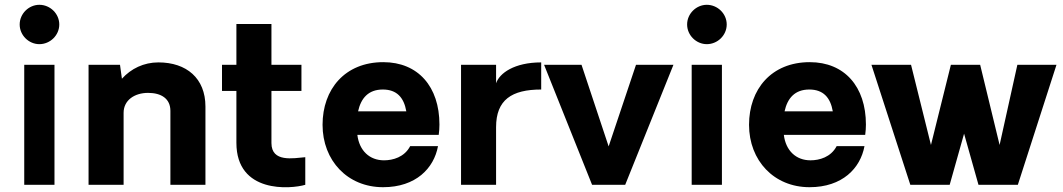

<svg xmlns="http://www.w3.org/2000/svg" viewBox="-20 -770 4430 800"><path d="M144 -586C189 -586 227 -623 227 -668C227 -713 189 -750 144 -750C100 -750 62 -713 62 -668C62 -623 100 -586 144 -586ZM81 -500V0H207V-500Z M640 -510C579 -510 526 -484 488 -442L480 -500H349V0H495V-300C495 -352 540 -383 597 -383C652 -383 690 -359 690 -308V0H836V-326C836 -444 757 -510 640 -510Z M1252 0V-115C1203 -111 1111 -92 1111 -174V-391H1236V-500H1111V-670H965V-500H905V-391H965V-175C965 37 1191 18 1252 0Z M1811 -251C1811 -409 1722 -511 1577 -511C1417 -511 1324 -398 1324 -250C1324 -101 1428 10 1576 10C1713 10 1788 -69 1805 -161H1689C1665 -115 1617 -102 1580 -102C1520 -102 1477 -142 1469 -208H1808C1810 -223 1811 -237 1811 -251ZM1575 -397C1633 -397 1663 -364 1673 -306H1472C1484 -361 1515 -397 1575 -397Z M2235 -510C2123 -510 2061 -465 2047 -423V-500H1901V0H2047V-240C2047 -354 2112 -397 2235 -397Z M2786 -500H2630L2516 -160L2403 -500H2247L2447 0H2585Z M2925 -586C2970 -586 3008 -623 3008 -668C3008 -713 2970 -750 2925 -750C2881 -750 2843 -713 2843 -668C2843 -623 2881 -586 2925 -586ZM2862 -500V0H2988V-500Z M3588 -251C3588 -409 3499 -511 3354 -511C3194 -511 3101 -398 3101 -250C3101 -101 3205 10 3353 10C3490 10 3565 -69 3582 -161H3466C3442 -115 3394 -102 3357 -102C3297 -102 3254 -142 3246 -208H3585C3587 -223 3588 -237 3588 -251ZM3352 -397C3410 -397 3440 -364 3450 -306H3249C3261 -361 3292 -397 3352 -397Z M4382 -500H4219L4145 -166L4064 -500H3942L3859 -166L3776 -500H3611L3773 0H3937L3997 -213L4057 0H4221Z"/></svg>

Font: Oakes Bold
Style: Regular
Weight: 700
Designer: Samuel Oakes
Foundry: Samuel Oakes
Version: Version 1.003;PS 001.003;hotconv 1.0.88;makeotf.lib2.5.64775